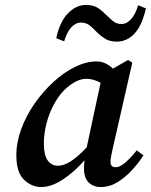

<svg xmlns="http://www.w3.org/2000/svg" viewBox="-20 -741 609 775"><path d="M157 -161Q157 -115 172.5 -93.5Q188 -72 214 -72Q237 -72 265 -89.5Q293 -107 330 -146L386 -407Q373 -414 358.5 -418.5Q344 -423 329 -423Q287 -423 239 -377Q216 -354 197 -318.5Q178 -283 167.5 -242Q157 -201 157 -161ZM386 14Q357 14 338 -4.5Q319 -23 319 -60Q319 -69 319.5 -77.5Q320 -86 321 -94Q279 -46 233 -16Q187 14 146 14Q108 14 77 -15.5Q46 -45 46 -114Q46 -167 66 -221Q86 -275 120 -323.5Q154 -372 196 -410.5Q238 -449 283 -471Q328 -493 369 -493Q389 -493 405 -485.5Q421 -478 436 -464L497 -499L514 -488L434 -137Q426 -103 426 -87Q426 -66 447 -66Q464 -66 485.5 -84.5Q507 -103 532 -134L559 -114Q540 -84 513 -54.5Q486 -25 454 -5.5Q422 14 386 14ZM207 -587Q222 -655 255 -688Q288 -721 326 -721Q355 -721 372.5 -710.5Q390 -700 403 -686Q419 -671 434 -657.5Q449 -644 471 -644Q491 -644 508.5 -663Q526 -682 538 -720L569 -707Q553 -637 522.5 -605Q492 -573 452 -573Q424 -573 406.5 -583.5Q389 -594 375 -607Q361 -622 345 -636Q329 -650 306 -650Q286 -650 268 -631Q250 -612 239 -574Z"/></svg>

Font: Source Serif Pro SemiBold
Style: Italic
Weight: 600
Italic angle: -12°
Designer: Frank Grießhammer
Foundry: Adobe Systems Incorporated
Version: Version 3.001;hotconv 1.0.111;makeotfexe 2.5.65597